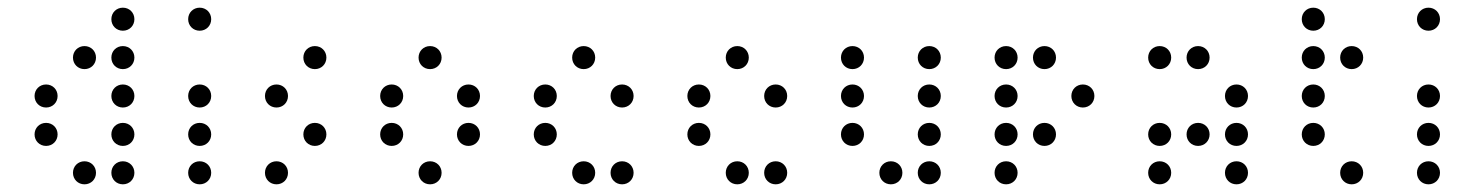

<svg xmlns="http://www.w3.org/2000/svg" viewBox="-20 -500 3840 500"><path d="M300 -420C317 -420 330 -433 330 -450C330 -467 317 -480 300 -480C283 -480 270 -467 270 -450C270 -433 283 -420 300 -420ZM200 -320C217 -320 230 -333 230 -350C230 -367 217 -380 200 -380C183 -380 170 -367 170 -350C170 -333 183 -320 200 -320ZM300 -320C317 -320 330 -333 330 -350C330 -367 317 -380 300 -380C283 -380 270 -367 270 -350C270 -333 283 -320 300 -320ZM100 -220C117 -220 130 -233 130 -250C130 -267 117 -280 100 -280C83 -280 70 -267 70 -250C70 -233 83 -220 100 -220ZM300 -220C317 -220 330 -233 330 -250C330 -267 317 -280 300 -280C283 -280 270 -267 270 -250C270 -233 283 -220 300 -220ZM100 -120C117 -120 130 -133 130 -150C130 -167 117 -180 100 -180C83 -180 70 -167 70 -150C70 -133 83 -120 100 -120ZM300 -120C317 -120 330 -133 330 -150C330 -167 317 -180 300 -180C283 -180 270 -167 270 -150C270 -133 283 -120 300 -120ZM200 -20C217 -20 230 -33 230 -50C230 -67 217 -80 200 -80C183 -80 170 -67 170 -50C170 -33 183 -20 200 -20ZM300 -20C317 -20 330 -33 330 -50C330 -67 317 -80 300 -80C283 -80 270 -67 270 -50C270 -33 283 -20 300 -20Z M500 -420C517 -420 530 -433 530 -450C530 -467 517 -480 500 -480C483 -480 470 -467 470 -450C470 -433 483 -420 500 -420ZM500 -220C517 -220 530 -233 530 -250C530 -267 517 -280 500 -280C483 -280 470 -267 470 -250C470 -233 483 -220 500 -220ZM500 -120C517 -120 530 -133 530 -150C530 -167 517 -180 500 -180C483 -180 470 -167 470 -150C470 -133 483 -120 500 -120ZM500 -20C517 -20 530 -33 530 -50C530 -67 517 -80 500 -80C483 -80 470 -67 470 -50C470 -33 483 -20 500 -20Z M800 -320C817 -320 830 -333 830 -350C830 -367 817 -380 800 -380C783 -380 770 -367 770 -350C770 -333 783 -320 800 -320ZM700 -220C717 -220 730 -233 730 -250C730 -267 717 -280 700 -280C683 -280 670 -267 670 -250C670 -233 683 -220 700 -220ZM800 -120C817 -120 830 -133 830 -150C830 -167 817 -180 800 -180C783 -180 770 -167 770 -150C770 -133 783 -120 800 -120ZM700 -20C717 -20 730 -33 730 -50C730 -67 717 -80 700 -80C683 -80 670 -67 670 -50C670 -33 683 -20 700 -20Z M1100 -320C1117 -320 1130 -333 1130 -350C1130 -367 1117 -380 1100 -380C1083 -380 1070 -367 1070 -350C1070 -333 1083 -320 1100 -320ZM1000 -220C1017 -220 1030 -233 1030 -250C1030 -267 1017 -280 1000 -280C983 -280 970 -267 970 -250C970 -233 983 -220 1000 -220ZM1200 -220C1217 -220 1230 -233 1230 -250C1230 -267 1217 -280 1200 -280C1183 -280 1170 -267 1170 -250C1170 -233 1183 -220 1200 -220ZM1000 -120C1017 -120 1030 -133 1030 -150C1030 -167 1017 -180 1000 -180C983 -180 970 -167 970 -150C970 -133 983 -120 1000 -120ZM1200 -120C1217 -120 1230 -133 1230 -150C1230 -167 1217 -180 1200 -180C1183 -180 1170 -167 1170 -150C1170 -133 1183 -120 1200 -120ZM1100 -20C1117 -20 1130 -33 1130 -50C1130 -67 1117 -80 1100 -80C1083 -80 1070 -67 1070 -50C1070 -33 1083 -20 1100 -20Z M1500 -320C1517 -320 1530 -333 1530 -350C1530 -367 1517 -380 1500 -380C1483 -380 1470 -367 1470 -350C1470 -333 1483 -320 1500 -320ZM1400 -220C1417 -220 1430 -233 1430 -250C1430 -267 1417 -280 1400 -280C1383 -280 1370 -267 1370 -250C1370 -233 1383 -220 1400 -220ZM1600 -220C1617 -220 1630 -233 1630 -250C1630 -267 1617 -280 1600 -280C1583 -280 1570 -267 1570 -250C1570 -233 1583 -220 1600 -220ZM1400 -120C1417 -120 1430 -133 1430 -150C1430 -167 1417 -180 1400 -180C1383 -180 1370 -167 1370 -150C1370 -133 1383 -120 1400 -120ZM1500 -20C1517 -20 1530 -33 1530 -50C1530 -67 1517 -80 1500 -80C1483 -80 1470 -67 1470 -50C1470 -33 1483 -20 1500 -20ZM1600 -20C1617 -20 1630 -33 1630 -50C1630 -67 1617 -80 1600 -80C1583 -80 1570 -67 1570 -50C1570 -33 1583 -20 1600 -20Z M1900 -320C1917 -320 1930 -333 1930 -350C1930 -367 1917 -380 1900 -380C1883 -380 1870 -367 1870 -350C1870 -333 1883 -320 1900 -320ZM1800 -220C1817 -220 1830 -233 1830 -250C1830 -267 1817 -280 1800 -280C1783 -280 1770 -267 1770 -250C1770 -233 1783 -220 1800 -220ZM2000 -220C2017 -220 2030 -233 2030 -250C2030 -267 2017 -280 2000 -280C1983 -280 1970 -267 1970 -250C1970 -233 1983 -220 2000 -220ZM1800 -120C1817 -120 1830 -133 1830 -150C1830 -167 1817 -180 1800 -180C1783 -180 1770 -167 1770 -150C1770 -133 1783 -120 1800 -120ZM1900 -20C1917 -20 1930 -33 1930 -50C1930 -67 1917 -80 1900 -80C1883 -80 1870 -67 1870 -50C1870 -33 1883 -20 1900 -20ZM2000 -20C2017 -20 2030 -33 2030 -50C2030 -67 2017 -80 2000 -80C1983 -80 1970 -67 1970 -50C1970 -33 1983 -20 2000 -20Z M2200 -320C2217 -320 2230 -333 2230 -350C2230 -367 2217 -380 2200 -380C2183 -380 2170 -367 2170 -350C2170 -333 2183 -320 2200 -320ZM2400 -320C2417 -320 2430 -333 2430 -350C2430 -367 2417 -380 2400 -380C2383 -380 2370 -367 2370 -350C2370 -333 2383 -320 2400 -320ZM2200 -220C2217 -220 2230 -233 2230 -250C2230 -267 2217 -280 2200 -280C2183 -280 2170 -267 2170 -250C2170 -233 2183 -220 2200 -220ZM2400 -220C2417 -220 2430 -233 2430 -250C2430 -267 2417 -280 2400 -280C2383 -280 2370 -267 2370 -250C2370 -233 2383 -220 2400 -220ZM2200 -120C2217 -120 2230 -133 2230 -150C2230 -167 2217 -180 2200 -180C2183 -180 2170 -167 2170 -150C2170 -133 2183 -120 2200 -120ZM2400 -120C2417 -120 2430 -133 2430 -150C2430 -167 2417 -180 2400 -180C2383 -180 2370 -167 2370 -150C2370 -133 2383 -120 2400 -120ZM2300 -20C2317 -20 2330 -33 2330 -50C2330 -67 2317 -80 2300 -80C2283 -80 2270 -67 2270 -50C2270 -33 2283 -20 2300 -20ZM2400 -20C2417 -20 2430 -33 2430 -50C2430 -67 2417 -80 2400 -80C2383 -80 2370 -67 2370 -50C2370 -33 2383 -20 2400 -20Z M2600 -320C2617 -320 2630 -333 2630 -350C2630 -367 2617 -380 2600 -380C2583 -380 2570 -367 2570 -350C2570 -333 2583 -320 2600 -320ZM2700 -320C2717 -320 2730 -333 2730 -350C2730 -367 2717 -380 2700 -380C2683 -380 2670 -367 2670 -350C2670 -333 2683 -320 2700 -320ZM2600 -220C2617 -220 2630 -233 2630 -250C2630 -267 2617 -280 2600 -280C2583 -280 2570 -267 2570 -250C2570 -233 2583 -220 2600 -220ZM2800 -220C2817 -220 2830 -233 2830 -250C2830 -267 2817 -280 2800 -280C2783 -280 2770 -267 2770 -250C2770 -233 2783 -220 2800 -220ZM2600 -120C2617 -120 2630 -133 2630 -150C2630 -167 2617 -180 2600 -180C2583 -180 2570 -167 2570 -150C2570 -133 2583 -120 2600 -120ZM2700 -120C2717 -120 2730 -133 2730 -150C2730 -167 2717 -180 2700 -180C2683 -180 2670 -167 2670 -150C2670 -133 2683 -120 2700 -120ZM2600 -20C2617 -20 2630 -33 2630 -50C2630 -67 2617 -80 2600 -80C2583 -80 2570 -67 2570 -50C2570 -33 2583 -20 2600 -20Z M3000 -320C3017 -320 3030 -333 3030 -350C3030 -367 3017 -380 3000 -380C2983 -380 2970 -367 2970 -350C2970 -333 2983 -320 3000 -320ZM3100 -320C3117 -320 3130 -333 3130 -350C3130 -367 3117 -380 3100 -380C3083 -380 3070 -367 3070 -350C3070 -333 3083 -320 3100 -320ZM3200 -220C3217 -220 3230 -233 3230 -250C3230 -267 3217 -280 3200 -280C3183 -280 3170 -267 3170 -250C3170 -233 3183 -220 3200 -220ZM3000 -120C3017 -120 3030 -133 3030 -150C3030 -167 3017 -180 3000 -180C2983 -180 2970 -167 2970 -150C2970 -133 2983 -120 3000 -120ZM3100 -120C3117 -120 3130 -133 3130 -150C3130 -167 3117 -180 3100 -180C3083 -180 3070 -167 3070 -150C3070 -133 3083 -120 3100 -120ZM3200 -120C3217 -120 3230 -133 3230 -150C3230 -167 3217 -180 3200 -180C3183 -180 3170 -167 3170 -150C3170 -133 3183 -120 3200 -120ZM3000 -20C3017 -20 3030 -33 3030 -50C3030 -67 3017 -80 3000 -80C2983 -80 2970 -67 2970 -50C2970 -33 2983 -20 3000 -20ZM3200 -20C3217 -20 3230 -33 3230 -50C3230 -67 3217 -80 3200 -80C3183 -80 3170 -67 3170 -50C3170 -33 3183 -20 3200 -20Z M3400 -420C3417 -420 3430 -433 3430 -450C3430 -467 3417 -480 3400 -480C3383 -480 3370 -467 3370 -450C3370 -433 3383 -420 3400 -420ZM3400 -320C3417 -320 3430 -333 3430 -350C3430 -367 3417 -380 3400 -380C3383 -380 3370 -367 3370 -350C3370 -333 3383 -320 3400 -320ZM3500 -320C3517 -320 3530 -333 3530 -350C3530 -367 3517 -380 3500 -380C3483 -380 3470 -367 3470 -350C3470 -333 3483 -320 3500 -320ZM3400 -220C3417 -220 3430 -233 3430 -250C3430 -267 3417 -280 3400 -280C3383 -280 3370 -267 3370 -250C3370 -233 3383 -220 3400 -220ZM3400 -120C3417 -120 3430 -133 3430 -150C3430 -167 3417 -180 3400 -180C3383 -180 3370 -167 3370 -150C3370 -133 3383 -120 3400 -120ZM3500 -20C3517 -20 3530 -33 3530 -50C3530 -67 3517 -80 3500 -80C3483 -80 3470 -67 3470 -50C3470 -33 3483 -20 3500 -20Z M3700 -420C3717 -420 3730 -433 3730 -450C3730 -467 3717 -480 3700 -480C3683 -480 3670 -467 3670 -450C3670 -433 3683 -420 3700 -420ZM3700 -220C3717 -220 3730 -233 3730 -250C3730 -267 3717 -280 3700 -280C3683 -280 3670 -267 3670 -250C3670 -233 3683 -220 3700 -220ZM3700 -120C3717 -120 3730 -133 3730 -150C3730 -167 3717 -180 3700 -180C3683 -180 3670 -167 3670 -150C3670 -133 3683 -120 3700 -120ZM3700 -20C3717 -20 3730 -33 3730 -50C3730 -67 3717 -80 3700 -80C3683 -80 3670 -67 3670 -50C3670 -33 3683 -20 3700 -20Z"/></svg>

Font: TINY 5x3 60
Style: Regular
Weight: 150
Designer: Jack Halten Fahnestock
Foundry: Velvetyne Type Foundry
Version: Version 1.002;hotconv 1.0.109;makeotfexe 2.5.65596